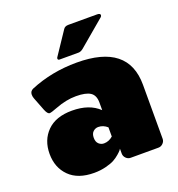

<svg xmlns="http://www.w3.org/2000/svg" viewBox="-129 -806 850 919"><g transform="rotate(-20 296.0 -346.0)"><path d="M225 -558.3Q215.8 -558.3 215.8 -565.8Q215.8 -570 219.2 -574.2L295 -687.5Q302.5 -700 320.8 -700H466.7Q483.3 -700 483.3 -690.8Q483.3 -685.8 479.2 -681.7L345 -568.3Q332.5 -558.3 320.8 -558.3ZM287.5 -108.3Q312.5 -108.3 333.3 -126.7V-173.3Q312.5 -191.7 287.5 -191.7Q272.5 -191.7 261.2 -181.2Q250 -170.8 250 -150Q250 -129.2 261.2 -118.8Q272.5 -108.3 287.5 -108.3ZM195.8 -308.3Q284.2 -308.3 333.3 -260.8V-300Q333.3 -336.7 310.4 -351.7Q287.5 -366.7 237.5 -366.7Q187.5 -366.7 133.3 -345.8Q100.8 -333.3 92.5 -333.3Q81.7 -333.3 71.7 -358.3L45.8 -425Q41.7 -435 41.7 -445.8Q41.7 -463.3 58.3 -470.8Q168.3 -516.7 295.8 -516.7Q558.3 -516.7 558.3 -308.3V-33.3Q558.3 -20 548.3 -10Q538.3 0 525 0H383.3Q370 0 360 -10Q350 -20 350 -33.3V-58.3Q348.3 -55.8 345 -51.2Q341.7 -46.7 328.3 -35Q315 -23.3 299.2 -14.6Q283.3 -5.8 255.4 1.2Q227.5 8.3 195.8 8.3Q113.3 8.3 69.2 -35.8Q25 -80 25 -150Q25 -220 69.2 -264.2Q113.3 -308.3 195.8 -308.3Z"/></g></svg>

Font: BoonTook Mon
Style: Regular
Weight: 400
Designer: Sungsit Sawaiwan
Foundry: FontUni
Version: Version 3.0